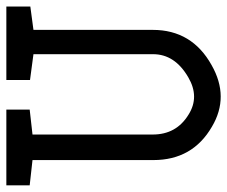

<svg xmlns="http://www.w3.org/2000/svg" viewBox="-75 -627 712 602"><g transform="rotate(-90 281.0 -326.0)"><path d="M160.2 -203.1Q160.2 -128.9 222.7 -90.8Q278.3 -55.7 339.8 -91.8Q412.1 -133.8 412.1 -202.1V-577.1L331.1 -587.9V-662.1H561.5V-586.9L488.3 -577.1V-203.1Q488.3 -80.1 377.9 -18.6Q278.3 38.1 184.6 -17.6Q80.1 -78.1 80.1 -201.2V-580.1L1 -588.9V-662.1H238.3V-588.9L160.2 -580.1Z"/></g></svg>

Font: Hopone
Style: Regular
Weight: 400
Foundry: SIL International (SIL)
Version: Version 1.00 September 3, 2015, initial release